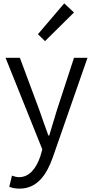

<svg xmlns="http://www.w3.org/2000/svg" viewBox="-20 -883 552 1139"><path d="M96 236C201 236 257 153 293 51L499 -540H419L318 -231C303 -183 287 -128 272 -79H267C248 -129 230 -184 213 -231L98 -540H13L231 3L219 45C195 115 155 168 93 168C78 168 62 163 51 159L35 225C51 232 72 236 96 236ZM247 -639 419 -809 361 -863 205 -680Z"/></svg>

Font: ChiuKong Gothic MN Normal
Style: Regular
Weight: 350
Designer: Ryoko NISHIZUKA 西塚涼子 (kana, bopomofo & ideographs); Paul D. Hunt (Latin, Greek & Cyrillic); Sandoll Communications 산돌커뮤니
Foundry: Adobe
Version: Version 1.300